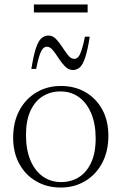

<svg xmlns="http://www.w3.org/2000/svg" viewBox="-20 -831 545 861"><path d="M254.5 -14.5Q298.5 -14.5 333.2 -36Q368 -57.5 388.5 -101.2Q409 -145 409 -210Q409 -275.5 389 -322.8Q369 -370 333.8 -395.5Q298.5 -421 251 -421Q207 -421 172 -399.5Q137 -378 116.8 -334.5Q96.5 -291 96.5 -225.5Q96.5 -160 116.2 -112.8Q136 -65.5 171.5 -40Q207 -14.5 254.5 -14.5ZM252 10Q191 10 142.8 -17.8Q94.5 -45.5 66.8 -95.8Q39 -146 39 -213.5Q39 -283.5 66.8 -335.5Q94.5 -387.5 143 -416.5Q191.5 -445.5 253.5 -445.5Q315 -445.5 363 -417.8Q411 -390 438.5 -340Q466 -290 466 -222Q466 -152.5 438.2 -100.2Q410.5 -48 362 -19Q313.5 10 252 10ZM382.5 -666.5Q373 -606 362.2 -573.5Q351.5 -541 338 -529Q324.5 -517 307 -517Q287.5 -517 272 -532.8Q256.5 -548.5 243.2 -569.2Q230 -590 217.2 -605.8Q204.5 -621.5 190 -621.5Q180.5 -621.5 172.5 -613Q164.5 -604.5 157.2 -583Q150 -561.5 142 -522H120.5Q130.5 -583 141.2 -615.2Q152 -647.5 165.8 -659.5Q179.5 -671.5 197.5 -671.5Q216.5 -671.5 231.5 -655.8Q246.5 -640 259.8 -619.2Q273 -598.5 285.8 -582.8Q298.5 -567 312.5 -567Q323 -567 330.8 -575.5Q338.5 -584 345.8 -605.8Q353 -627.5 361 -666.5ZM132 -775V-811H373V-775Z"/></svg>

Font: Newsreader 24pt Light
Style: Regular
Weight: 300
Designer: Hugues Gentile
Foundry: Production Type
Version: Version 1.003